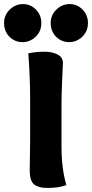

<svg xmlns="http://www.w3.org/2000/svg" viewBox="-96 -920 452 943"><path d="M52 -231V-431Q52 -541 43 -658Q81 -666 122 -666Q160 -666 186.5 -652.5Q213 -639 213 -611Q213 -606 209.5 -530.5Q206 -455 206 -404V-203Q206 -91 230 -11Q193 3 139 3Q119 3 106 0.5Q93 -2 78.5 -9.5Q64 -17 57 -35.5Q50 -54 50 -83Q50 -102 51 -154.5Q52 -207 52 -231ZM15 -713Q-23 -713 -49.5 -739.5Q-76 -766 -76 -807Q-76 -846 -48 -873Q-20 -900 17 -900Q54 -900 80.5 -873Q107 -846 107 -807Q107 -766 79 -739.5Q51 -713 15 -713ZM244 -713Q206 -713 179.5 -739.5Q153 -766 153 -807Q153 -846 181 -873Q209 -900 246 -900Q283 -900 309.5 -873Q336 -846 336 -807Q336 -766 308 -739.5Q280 -713 244 -713Z"/></svg>

Font: Overlock
Style: Black
Weight: 900
Designer: Dario Muhafara
Foundry: Dario Manuel Muhafara
Version: Version 1.001